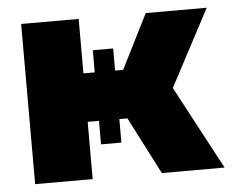

<svg xmlns="http://www.w3.org/2000/svg" viewBox="-43 -577 786 628"><g transform="rotate(-5 349.5 -263.0)"><path d="M523.9 -273.9 669.9 0H463.9L367.2 -188H340.8V-110.8H273.9V-188H236.8V0H47.9V-525.9H236.8V-347.2H273.9V-419.9H340.8V-347.2H367.2L457 -525.9H657.2Z"/></g></svg>

Font: Rawline Black
Style: Regular
Weight: 900
Designer: Matt McInerney, Pablo Impallari, Rodrigo Fuenzalida
Foundry: Matt McInerney, Pablo Impallari, Rodrigo Fuenzalida
Version: Version 4.020;PS 004.020;hotconv 1.0.88;makeotf.lib2.5.64775